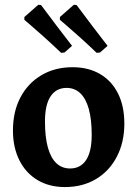

<svg xmlns="http://www.w3.org/2000/svg" viewBox="-20 -745 556 777"><path d="M242.6 12Q179.3 12 131.9 -16.2Q84.5 -44.5 58.5 -96.3Q32.4 -148.2 32.4 -216.8Q32.4 -293.3 62.7 -350.8Q92.9 -408.3 147.5 -440.6Q202.1 -473 273.4 -473Q338.1 -473 385.2 -445.2Q432.4 -417.5 457.8 -366.3Q483.2 -315.2 483.2 -244.7Q483.2 -169.2 452.9 -111Q422.6 -52.7 368.6 -20.4Q314.5 12 242.6 12ZM263.4 -63.2Q305.9 -63.2 328.5 -97.4Q351.1 -131.6 351.1 -199.2Q351.1 -262.4 339.2 -304.6Q327.3 -346.7 304.6 -368Q281.8 -389.3 249.7 -389.3Q207.3 -389.3 184.6 -355Q162 -320.7 162 -253.4Q162 -189.8 173.9 -147.5Q185.8 -105.1 208.6 -84.1Q231.3 -63.2 263.4 -63.2ZM371 -531.3Q334.2 -566.5 300.1 -597Q265.9 -627.4 244.1 -646.2Q222.3 -664.9 222.3 -664.9L222.5 -676.2L278.5 -725.5L289.8 -724.8Q289.8 -724.8 308.6 -699.8Q327.4 -674.7 356.2 -636.5Q385.1 -598.4 415.4 -559.4L384.5 -532.4ZM227.2 -531.3Q190.4 -566.5 156.3 -597Q122.1 -627.4 100.3 -646.2Q78.5 -664.9 78.5 -664.9L78.7 -676.2L134.7 -725.5L146 -724.8Q146 -724.8 164.8 -699.8Q183.6 -674.7 212.4 -636.5Q241.3 -598.4 271.6 -559.4L240.7 -532.4Z"/></svg>

Font: Alegreya
Style: Regular
Weight: 400
Designer: Juan Pablo del Peral
Foundry: Huerta Tipografica
Version: Version 2.009